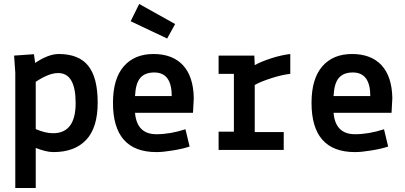

<svg xmlns="http://www.w3.org/2000/svg" viewBox="-20 -755 2040 967"><path d="M57 192V-389L51 -475L151 -482L157 -438Q224 -483 276 -483Q377 -483 424.5 -423.5Q472 -364 472 -238Q472 -112 414 -50.5Q356 11 249 11Q213 11 160 -10V192ZM272 -387Q226 -387 160 -343V-105Q208 -84 247 -84Q361 -84 361 -236Q361 -388 272 -387Z M956 -261 952 -187H660Q669 -79 768 -79Q837 -79 914 -104L935 -17Q903 -6 852 2.5Q801 11 768 11Q549 11 549 -237Q549 -358 603 -420.5Q657 -483 753 -483Q849 -483 901.5 -426.5Q954 -370 956 -261ZM757 -390Q710 -390 686.5 -362.5Q663 -335 660 -271H845Q845 -390 757 -390ZM681 -735 862 -634 822 -561 638 -648Z M1081 -383V-475H1261L1263 -427Q1295 -445 1346.5 -461.5Q1398 -478 1442 -483V-383Q1403 -379 1349 -362Q1295 -345 1263 -327V-90H1409V0H1081V-92H1158V-383Z M1956 -261 1952 -187H1660Q1669 -79 1768 -79Q1837 -79 1914 -104L1935 -17Q1903 -6 1852 2.5Q1801 11 1768 11Q1549 11 1549 -237Q1549 -358 1603 -420.5Q1657 -483 1753 -483Q1849 -483 1901.5 -426.5Q1954 -370 1956 -261ZM1757 -390Q1710 -390 1686.5 -362.5Q1663 -335 1660 -271H1845Q1845 -390 1757 -390Z"/></svg>

Font: TypoPRO Lekton
Style: Bold
Weight: 700
Monospace: yes
Designer: Paolo Mazzetti, Luciano Perondi, Raffaele Flato, Elena Papassissa, Emilio Macchia, Michela Povoleri, Tobias Seemiller, R
Version: Version 34.000